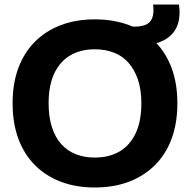

<svg xmlns="http://www.w3.org/2000/svg" viewBox="-20 -824 844 853"><path d="M401 9Q319 9 252 -16Q185 -41 136.5 -89Q88 -137 62 -206.5Q36 -276 36 -365Q36 -454 62 -523Q88 -592 136.5 -640Q185 -688 252 -713Q319 -738 401 -738Q484 -738 551.5 -713Q619 -688 667.5 -640Q716 -592 742 -523Q768 -454 768 -365Q768 -276 742 -206.5Q716 -137 667 -89Q618 -41 551 -16Q484 9 401 9ZM401 -124Q465 -124 511 -151Q557 -178 582.5 -231.5Q608 -285 608 -365Q608 -425 593 -469.5Q578 -514 551.5 -544.5Q525 -575 486.5 -590Q448 -605 401 -605Q339 -605 293 -578.5Q247 -552 221.5 -498.5Q196 -445 196 -365Q196 -305 210.5 -259.5Q225 -214 252 -184Q279 -154 316.5 -139Q354 -124 401 -124ZM563 -623V-706Q602 -704 625 -713Q648 -722 656.5 -745Q665 -768 660 -804H775Q784 -740 762.5 -698.5Q741 -657 691 -637.5Q641 -618 563 -623Z"/></svg>

Font: Mona Sans ExtraLight
Style: Bold
Weight: 700
Version: Version 2.000